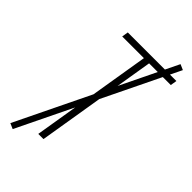

<svg xmlns="http://www.w3.org/2000/svg" viewBox="-272 -891 1045 1045"><g transform="rotate(45 251.0 -368.0)"><path d="M174 0 289 -698H122L128 -735H502L496 -698H329L214 0ZM57 80 25 66 453 -816 485 -802Z"/></g></svg>

Font: Iosevka Term Curly XLt Obl
Style: Regular
Weight: 200
Italic angle: -9°
Designer: Belleve Invis
Foundry: Belleve Invis
Version: Version 32.3.0